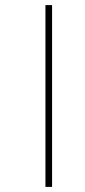

<svg xmlns="http://www.w3.org/2000/svg" viewBox="-20 -682 332 752"><path d="M158 -662V50H184V-662Z"/></svg>

Font: Noto Sans Sinhala Thin
Style: Regular
Weight: 100
Designer: Jelle Bosma - Monotype Design Team
Foundry: Monotype Imaging Inc.
Version: Version 2.006